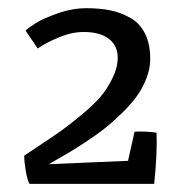

<svg xmlns="http://www.w3.org/2000/svg" viewBox="-20 -822 483 473"><path d="M52.7 -369.1Q47.4 -377.9 43.5 -400.9Q39.6 -423.8 39.6 -438.5Q45.9 -442.9 79.8 -465.3Q113.8 -487.8 131.6 -500.5Q149.4 -513.2 179.9 -538.3Q210.4 -563.5 227.1 -583Q243.7 -602.5 256.8 -628.9Q270 -655.3 270 -679.7Q270 -709.5 248.3 -726.3Q226.6 -743.2 186 -743.2Q157.2 -743.2 125.7 -730.2Q94.2 -717.3 72.8 -702.6L43 -746.6Q49.8 -753.4 67.4 -764.6Q85 -775.9 121.3 -788.8Q157.7 -801.8 192.9 -801.8Q226.1 -801.8 252.2 -796.4Q278.3 -791 301.5 -777.8Q324.7 -764.6 337.4 -739Q350.1 -713.4 350.1 -676.3Q350.1 -652.8 340.6 -628.7Q331.1 -604.5 316.4 -584.2Q301.8 -564 279.5 -542.5Q257.3 -521 236.6 -504.6Q215.8 -488.3 188.5 -470.5Q161.1 -452.6 142.3 -441.7Q123.5 -430.7 100.1 -417.5L295.4 -425.8L311.5 -497.6Q340.3 -499 365.7 -495.1Q367.7 -446.3 359.9 -369.1Z"/></svg>

Font: Fjord
Style: One
Weight: 400
Designer: Viktoriya Grabowska
Foundry: Viktoriya Grabowska
Version: Version 1.002